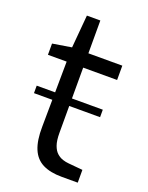

<svg xmlns="http://www.w3.org/2000/svg" viewBox="-131 -751 630 819"><g transform="rotate(20 183.5 -341.5)"><path d="M20 -295V-329H320V-295ZM253 0Q201 0 167 -17Q133 -34 117 -72Q101 -110 102 -173L105 -469H20V-520L106 -534L119 -683H180V-534H334V-469H180V-173Q180 -138 187.5 -117Q195 -96 207.5 -85Q220 -74 234 -69.5Q248 -65 261 -64L326 -58V0Z"/></g></svg>

Font: Exo Thin
Style: Regular
Weight: 400
Version: Version 2.000